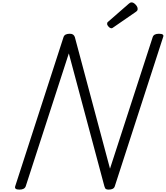

<svg xmlns="http://www.w3.org/2000/svg" viewBox="-20 -1570 1385 1604"><path d="M142 14Q98 14 107 -14L511 -1261Q516 -1275 529 -1281.5Q542 -1288 563 -1288Q581 -1288 590.5 -1281Q600 -1274 605 -1261L899 -161L1256 -1261Q1261 -1275 1274 -1281.5Q1287 -1288 1308 -1288Q1354 -1288 1343 -1261L939 -14Q935 0 922 7Q909 14 888 14Q872 14 864.5 9Q857 4 852 -14L555 -1124L195 -14Q190 0 177 7Q164 14 142 14ZM912 -1334Q899 -1334 887 -1347Q875 -1360 875 -1370Q875 -1374 876 -1379Q877 -1384 884 -1389L1056 -1539Q1061 -1544 1067 -1547Q1073 -1550 1081 -1550Q1091 -1550 1102.5 -1541Q1114 -1532 1122 -1520Q1130 -1508 1130 -1496Q1130 -1489 1127.5 -1483.5Q1125 -1478 1115 -1471L931 -1344Q925 -1340 920.5 -1337Q916 -1334 912 -1334Z"/></svg>

Font: Playwrite NL
Style: Regular
Weight: 400
Designer: Veronika Burian, José Scaglione
Foundry: TypeTogether
Version: Version 1.002